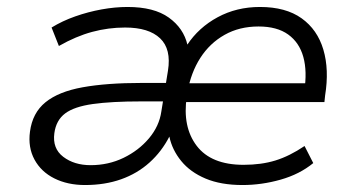

<svg xmlns="http://www.w3.org/2000/svg" viewBox="-20 -523 1022 551"><path d="M224 8Q174 8 136 -11Q98 -30 79 -65Q60 -100 66 -145Q73 -199 110.5 -229.5Q148 -260 217 -272.5Q286 -285 387 -285H478L470 -232H385Q300 -232 246.5 -224.5Q193 -217 167 -197.5Q141 -178 136 -141Q130 -97 161.5 -73Q193 -49 240 -49Q291 -49 334.5 -70Q378 -91 407.5 -126Q437 -161 443 -203L462 -320Q472 -382 439.5 -413Q407 -444 339 -444Q291 -444 244.5 -431.5Q198 -419 149 -391L128 -444Q159 -463 196 -476Q233 -489 271.5 -496Q310 -503 346 -503Q422 -503 464.5 -472.5Q507 -442 518 -394H517Q550 -444 604.5 -473.5Q659 -503 726 -503Q800 -503 845.5 -470.5Q891 -438 908 -380.5Q925 -323 913 -249L911 -230H494L503 -284H879L853 -261Q862 -318 850.5 -359.5Q839 -401 807 -424Q775 -447 722 -447Q667 -447 624.5 -423Q582 -399 555 -357Q528 -315 518 -259L516 -246Q503 -159 544.5 -104.5Q586 -50 679 -50Q730 -50 770.5 -62.5Q811 -75 854 -104L879 -55Q840 -23 785.5 -7.5Q731 8 676 8Q614 8 570 -10.5Q526 -29 500 -61Q474 -93 466 -131Q444 -88 409 -56.5Q374 -25 327.5 -8.5Q281 8 224 8Z"/></svg>

Font: Nunito Sans 7pt Light
Style: Italic
Weight: 300
Italic angle: -9°
Designer: Vernon Adams
Foundry: Vernon Adams
Version: Version 3.101;gftools[0.9.27]